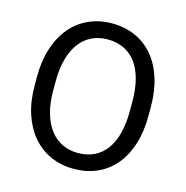

<svg xmlns="http://www.w3.org/2000/svg" viewBox="-107 -822 902 932"><g transform="rotate(15 344.0 -356.0)"><path d="M629.4 -332.5Q629.4 -252.4 609.1 -189.2Q588.9 -126 551.8 -81.5Q514.6 -37.1 461.9 -13.7Q409.2 9.8 344.2 9.8Q281.2 9.8 228.5 -13.7Q175.8 -37.1 137.7 -81.5Q99.6 -126 78.6 -189.2Q57.6 -252.4 57.6 -332.5V-377.4Q57.6 -457 78.6 -520.8Q99.6 -584.5 137.2 -628.9Q174.8 -673.3 227.5 -697Q280.3 -720.7 343.3 -720.7Q408.2 -720.7 461.2 -697Q514.2 -673.3 551.5 -628.9Q588.9 -584.5 609.1 -520.8Q629.4 -457 629.4 -377.4ZM536.1 -378.4Q536.1 -441.9 523.2 -490.7Q510.3 -539.6 485.4 -572.8Q460.4 -606 424.6 -623Q388.7 -640.1 343.3 -640.1Q299.8 -640.1 264.2 -623Q228.5 -606 203.4 -572.8Q178.2 -539.6 164.6 -490.7Q150.9 -441.9 150.9 -378.4V-332.5Q150.9 -268.6 164.8 -219.7Q178.7 -170.9 204.1 -137.5Q229.5 -104 265.1 -86.9Q300.8 -69.8 344.2 -69.8Q390.1 -69.8 425.8 -86.9Q461.4 -104 486.1 -137.5Q510.7 -170.9 523.4 -219.7Q536.1 -268.6 536.1 -332.5Z"/></g></svg>

Font: RobotoDraft
Style: Regular
Weight: 400
Designer: Google
Foundry: Google
Version: Version 2.000988-w1; 2014